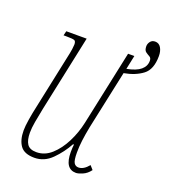

<svg xmlns="http://www.w3.org/2000/svg" viewBox="-120 -710 710 806"><g transform="rotate(20 235.5 -307.0)"><path d="M311 9Q261 9 261 -66Q261 -86 263 -100H259Q236 -58 202.5 -24.5Q169 9 125 9Q80 9 62 -16Q44 -41 44 -84Q44 -103 49 -134Q54 -165 61 -196L110 -428Q117 -459 119 -474Q121 -489 121 -495Q121 -509 114.5 -512.5Q108 -516 79 -516H65L70 -536H161L89 -196Q82 -162 77 -133.5Q72 -105 72 -84Q72 -51 83.5 -33.5Q95 -16 125 -16Q162 -16 192 -43Q222 -70 243.5 -112.5Q265 -155 275 -202L346 -536H374L361 -474Q403 -482 422.5 -498.5Q442 -515 442 -539Q442 -552 433.5 -556.5Q425 -561 416 -567.5Q407 -574 407 -592Q407 -603 414.5 -613Q422 -623 436 -623Q453 -623 462 -608Q471 -593 471 -571Q471 -511 438.5 -486.5Q406 -462 356 -453L300 -191Q293 -155 289.5 -127Q286 -99 286 -73Q286 -38 293 -27Q300 -16 313 -16Q336 -16 358 -43L373 -26Q359 -7 340 1Q321 9 311 9Z"/></g></svg>

Font: Noto Serif ExtraCondensed Thin
Style: Italic
Weight: 100
Width: 2
Italic angle: -12°
Designer: Monotype Design Team
Foundry: Monotype Imaging Inc.
Version: Version 2.013